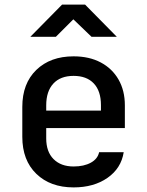

<svg xmlns="http://www.w3.org/2000/svg" viewBox="-20 -805 640 835"><path d="M300 10Q199 10 138 -49Q77 -108 77 -210V-340Q77 -442 138 -501Q199 -560 300 -560Q368 -560 418 -533.5Q468 -507 495.5 -459Q523 -411 523 -347V-248H181V-203Q181 -145 213 -113Q245 -81 300 -81Q345 -81 375 -97.5Q405 -114 411 -143H518Q507 -73 447.5 -31.5Q388 10 300 10ZM181 -347V-324H419V-348Q419 -409 388 -442Q357 -475 300 -475Q243 -475 212 -441.5Q181 -408 181 -347ZM112 -645 250 -785H350L488 -645H378L299 -721L223 -645Z"/></svg>

Font: JetBrains Mono NL SemiBold
Style: Regular
Weight: 600
Designer: Philipp Nurullin, Konstantin Bulenkov
Foundry: JetBrains
Version: Version 2.304; ttfautohint (v1.8.4.7-5d5b)